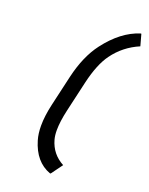

<svg xmlns="http://www.w3.org/2000/svg" viewBox="-176 -942 890 1149"><g transform="rotate(20 269.5 -368.0)"><path d="M294.4 117.2H289.6Q190.9 81.1 154.3 -43Q142.6 -82.5 142.6 -132.8Q142.6 -194.3 160.2 -271L205.1 -466.3Q237.8 -606.4 304.7 -694.3Q398.9 -818.4 513.7 -854.5H518.6L538.6 -781.7Q440.9 -740.2 379.9 -656.2Q331.5 -589.8 302.7 -466.3L257.8 -271Q240.2 -193.8 240.2 -139.6Q240.2 -106 247.1 -81.1Q270.5 3.4 347.7 44.4Z"/></g></svg>

Font: Nova Script
Style: Regular
Weight: 400
Italic angle: -13°
Version: Version 2.001